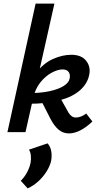

<svg xmlns="http://www.w3.org/2000/svg" viewBox="-20 -731 554 1062"><path d="M21 0 177 -711H281L121 0ZM361 7Q329 7 304.5 -13.5Q280 -34 259 -74L202 -186L305 -204L359 -108Q367 -95 377 -88Q387 -81 400 -81Q414 -81 429 -87Q444 -93 457 -103L491 -59Q459 -28 425.5 -10.5Q392 7 361 7ZM139 -157V-216Q207 -216 256 -227Q305 -238 333 -256Q361 -274 365 -296Q370 -318 360 -332.5Q350 -347 326 -347Q300 -347 266 -329Q232 -311 203 -275Q174 -239 162 -183H120Q138 -273 179 -327Q220 -381 272.5 -404.5Q325 -428 374 -428Q430 -428 456 -395.5Q482 -363 474 -320Q465 -270 424 -233Q383 -196 311.5 -176.5Q240 -157 139 -157ZM133 311 95 269Q115 249 129 223.5Q143 198 149 170Q153 148 150.5 128Q148 108 140 97L243 62Q258 78 263 103Q268 128 263 158Q257 186 238.5 216Q220 246 193 271Q166 296 133 311Z"/></svg>

Font: Ysabeau Infant
Style: Bold Italic
Weight: 700
Italic angle: -12°
Designer: Christian Thalmann (Catharsis Fonts)
Version: Version 2.001;gftools[0.9.30]; featfreeze: ss01,ss02,lnum